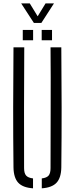

<svg xmlns="http://www.w3.org/2000/svg" viewBox="-20 -1070 427 1096"><path d="M57 -114Q55 -287.5 55.2 -457Q55.5 -626.5 57 -800H118.5Q117 -626.5 117.2 -455.2Q117.5 -284 117.5 -110.5Q117.5 -81.5 128.8 -68.2Q140 -55 168.5 -51.5V5Q110 1 84 -27.2Q58 -55.5 57 -114ZM218.5 5V-51.5Q247 -55 257.8 -68.2Q268.5 -81.5 268.5 -110.5Q268.5 -284 269.2 -455.2Q270 -626.5 268.5 -800H330Q331.5 -626.5 331.8 -457Q332 -287.5 330 -114Q329 -55.5 303 -27.2Q277 1 218.5 5ZM218 -840V-899H277V-840ZM110 -840V-899H169V-840ZM173.5 -939 101 -1050.5H150L195 -977L240 -1050.5H288L216 -939Z"/></svg>

Font: Big Shoulders Stencil Text Light
Style: Regular
Weight: 300
Designer: Patric King
Foundry: XO Type Co
Version: Version 1.000